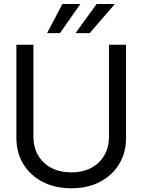

<svg xmlns="http://www.w3.org/2000/svg" viewBox="-20 -958 734 990"><path d="M542 -727.5H629.9V-246.1Q629.9 -171.4 595 -113Q560.1 -54.7 496.6 -21Q433.1 12.7 347.7 12.7Q262.2 12.7 198.5 -21Q134.8 -54.7 99.6 -113Q64.5 -171.4 64.5 -246.1V-727.5H152.3V-252.9Q152.3 -199.7 175.8 -158.2Q199.2 -116.7 243.2 -93Q287.1 -69.3 347.7 -69.3Q408.2 -69.3 451.7 -93Q495.1 -116.7 518.6 -158.2Q542 -199.7 542 -252.9ZM369.1 -787.1 478.5 -937.5H572.3L442.4 -787.1ZM222.7 -787.1 301.8 -937.5H394.5L289.1 -787.1Z"/></svg>

Font: Inter Tight
Style: Regular
Weight: 400
Designer: Rasmus Andersson
Foundry: rsms
Version: Version 3.002